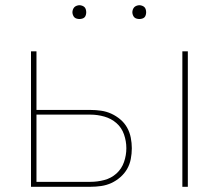

<svg xmlns="http://www.w3.org/2000/svg" viewBox="-20 -717 840 737"><path d="M680 0V-520H701V0ZM99 0V-520H120V-295H327Q348 -295 368.5 -292Q389 -289 407.5 -280.5Q426 -272 442 -258.5Q458 -245 468 -227Q478 -209 482 -188.5Q486 -168 486 -148Q486 -127 482 -106.5Q478 -86 468 -68.5Q458 -51 442 -37Q426 -23 407.5 -14.5Q389 -6 368.5 -3Q348 0 327 0ZM327 -19Q354 -19 380.5 -26Q407 -33 427 -51Q447 -69 456 -95Q465 -121 465 -148Q465 -175 456 -201Q447 -227 427 -244.5Q407 -262 380.5 -269.5Q354 -277 327 -277H120V-19ZM515 -644Q510 -644 504.5 -645.5Q499 -647 495.5 -650.5Q492 -654 490 -659.5Q488 -665 488 -670Q488 -675 490 -680.5Q492 -686 495.5 -689.5Q499 -693 504.5 -695Q510 -697 515 -697Q520 -697 525.5 -695Q531 -693 534.5 -689.5Q538 -686 539.5 -680.5Q541 -675 541 -670Q541 -665 539.5 -659.5Q538 -654 534.5 -650.5Q531 -647 525.5 -645.5Q520 -644 515 -644ZM285 -644Q280 -644 274.5 -645.5Q269 -647 265.5 -650.5Q262 -654 260 -659.5Q258 -665 258 -670Q258 -675 260 -680.5Q262 -686 265.5 -689.5Q269 -693 274.5 -695Q280 -697 285 -697Q290 -697 295.5 -695Q301 -693 304.5 -689.5Q308 -686 309.5 -680.5Q311 -675 311 -670Q311 -665 309.5 -659.5Q308 -654 304.5 -650.5Q301 -647 295.5 -645.5Q290 -644 285 -644Z"/></svg>

Font: Iosevka Aile Thin
Style: Regular
Weight: 100
Designer: Belleve Invis
Foundry: Belleve Invis
Version: Version 31.1.0; ttfautohint (v1.8.4)